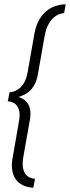

<svg xmlns="http://www.w3.org/2000/svg" viewBox="-20 -720 325 891"><path d="M134.5 151 142.5 109.5Q134 109.5 122.5 105.8Q111 102 101 91.2Q91 80.5 87 60Q83 39.5 88.5 6.5L118 -160Q123 -186.5 120.8 -204.8Q118.5 -223 111.8 -235Q105 -247 96.2 -254Q87.5 -261 79.5 -264.5Q71.5 -268 66.5 -270Q72 -272.5 81.5 -275.8Q91 -279 101.5 -285.2Q112 -291.5 123 -303Q134 -314.5 142.8 -332.2Q151.5 -350 156 -376.5L187 -552.5Q193 -585 204.2 -605.8Q215.5 -626.5 229 -638.2Q242.5 -650 255.8 -654.5Q269 -659 277.5 -659L285 -700Q271.5 -700 254.8 -696.8Q238 -693.5 220.5 -685Q203 -676.5 187 -661.2Q171 -646 158.5 -621.8Q146 -597.5 139.5 -563L109 -389Q103 -351.5 88.5 -330.5Q74 -309.5 56.5 -300.8Q39 -292 24.5 -292L16 -249.5Q31.5 -249.5 45.8 -241.2Q60 -233 67.2 -212.5Q74.5 -192 68 -157L39 10.5Q32.5 44 36.5 68.2Q40.5 92.5 50.8 108.5Q61 124.5 75.8 133.8Q90.5 143 106 147Q121.5 151 134.5 151Z"/></svg>

Font: Anybody SemiCondensed Light
Style: Italic
Weight: 300
Width: 4
Italic angle: -10°
Version: Version 1.113;gftools[0.9.25]